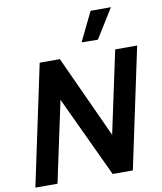

<svg xmlns="http://www.w3.org/2000/svg" viewBox="-104 -1079 982 1162"><g transform="rotate(-10 387.0 -498.0)"><path d="M546 -816 446 -817 533 -996H658ZM18 0 175 -740H299L531 -234L639 -740H774L617 0H493L260 -497L154 0Z"/></g></svg>

Font: Be Vietnam Pro SemiBold
Style: Italic
Weight: 600
Italic angle: -12°
Designer: Lam Bao, Tony Le, Vietanh Nguyen
Foundry: Yellow Type Foundry
Version: Version 1.002; ttfautohint (v1.8.3)